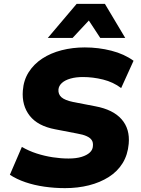

<svg xmlns="http://www.w3.org/2000/svg" viewBox="-20 -961 729 992"><path d="M316 11Q262 11 209.5 3.5Q157 -4 111.5 -19.5Q66 -35 31 -58L93 -202Q129 -181 169.5 -168Q210 -155 252 -148.5Q294 -142 334 -142Q374 -142 401.5 -150.5Q429 -159 444 -173Q459 -187 460 -206Q462 -225 454 -237Q446 -249 427.5 -257.5Q409 -266 379 -271L265 -293Q175 -310 133.5 -363Q92 -416 98 -493Q102 -547 128.5 -588.5Q155 -630 198.5 -658.5Q242 -687 298.5 -701.5Q355 -716 418 -716Q489 -716 555.5 -699Q622 -682 670 -647L606 -506Q565 -537 512.5 -550Q460 -563 408 -563Q372 -563 344 -555Q316 -547 300 -532.5Q284 -518 282 -499Q280 -474 297.5 -458.5Q315 -443 358 -434L472 -412Q564 -395 608 -345Q652 -295 645 -218Q640 -161 613.5 -118Q587 -75 542 -46.5Q497 -18 439.5 -3.5Q382 11 316 11ZM227 -765 376 -941H522L627 -765H498L439 -855L355 -765Z"/></svg>

Font: Nunito Sans 9pt Black
Style: Italic
Weight: 900
Italic angle: -9°
Version: Version 3.101;gftools[0.9.27]